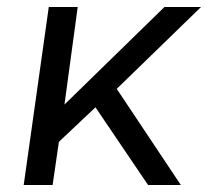

<svg xmlns="http://www.w3.org/2000/svg" viewBox="-20 -531 640 551"><path d="M48 0 120 -511H203L165 -231L452 -511H557L315 -276L499 0H405L254 -223L149 -124L131 0Z"/></svg>

Font: Chivo Mono Medium Light
Style: Italic
Weight: 300
Italic angle: -8.05°
Monospace: yes
Version: Version 1.008